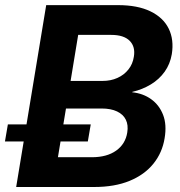

<svg xmlns="http://www.w3.org/2000/svg" viewBox="-51 -748 720 768"><path d="M13.7 0 133.8 -727.5H420.9Q499.5 -727.5 550.8 -702.6Q602.1 -677.7 623.8 -633.5Q645.5 -589.4 636.2 -531.2Q629.4 -491.7 607.7 -461.2Q585.9 -430.7 552.5 -410.4Q519 -390.1 478 -380.4V-378.9Q521 -374.5 553.5 -351.3Q585.9 -328.1 601.3 -288.8Q616.7 -249.5 607.4 -194.8Q598.1 -137.2 562.7 -93.3Q527.3 -49.3 467.8 -24.7Q408.2 0 325.2 0ZM180.7 -119.1H316.4Q376.5 -119.1 413.6 -145.5Q450.7 -171.9 458 -217.8Q462.9 -247.6 452.4 -269Q441.9 -290.5 417.2 -302.2Q392.6 -314 355 -314H212.9ZM231.4 -424.3H359.4Q392.1 -424.3 418.7 -436.3Q445.3 -448.2 462.6 -470Q480 -491.7 484.4 -521Q491.2 -561 467.8 -584.7Q444.3 -608.4 394 -608.4H261.7ZM-31.2 -182.1 -19.5 -250.5H312L300.3 -182.1Z"/></svg>

Font: Inter 28pt
Style: Bold Italic
Weight: 700
Italic angle: -9.3988°
Designer: Rasmus Andersson
Foundry: rsms
Version: Version 4.001;git-66647c0bb